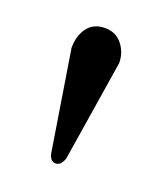

<svg xmlns="http://www.w3.org/2000/svg" viewBox="-71 -757 332 396"><g transform="rotate(20 95.5 -559.5)"><path d="M43.9 -646Q43.9 -672.9 57.1 -690.4Q70.3 -708 95.2 -708Q119.1 -708 133.1 -690.4Q147 -672.9 147 -649.9L112.8 -434.1Q111.8 -424.8 106.9 -417.7Q102.1 -410.6 94.7 -410.6Q80.6 -410.6 78.1 -432.1Z"/></g></svg>

Font: Corben
Style: Regular
Weight: 400
Designer: vernon adams
Foundry: vernon adams
Version: Version 1.100